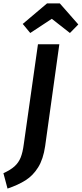

<svg xmlns="http://www.w3.org/2000/svg" viewBox="-72 -950 478 1123"><path d="M192 -95Q181 -19 151 29Q121 77 77.5 104.5Q34 132 -28 153L-52 63Q-10 44 13.5 22.5Q37 1 49 -29Q61 -59 67 -106L150 -691H275ZM61 -810 203 -930H278L386 -807L337 -757L231 -840L105 -757Z"/></svg>

Font: Fira Sans Condensed Medium
Style: Italic
Weight: 500
Width: 3
Italic angle: -8°
Designer: bBox Type GmbH & Carrois Corporate GbR & Edenspiekermann AG
Foundry: bBox Type GmbH & Carrois Corporate GbR & Edenspiekermann AG
Version: Version 4.301